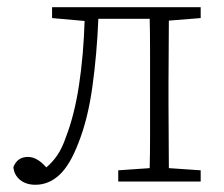

<svg xmlns="http://www.w3.org/2000/svg" viewBox="-20 -502 619 531"><path d="M78 9Q52 9 35.5 -4.5Q19 -18 17 -40Q28 -68 57 -68Q83 -68 108 -39Q126 -54 139 -73.5Q152 -93 162 -122Q186 -184 198.5 -266.5Q211 -349 214 -444L124 -452V-482H535V-452L447 -445Q447 -405 446.5 -356.5Q446 -308 446 -268V-214Q446 -174 446.5 -126Q447 -78 447 -37L535 -31V0H307V-31L394 -37Q395 -78 395 -126Q395 -174 395 -214V-268Q395 -309 395 -359.5Q395 -410 394 -450H252Q248 -352 235.5 -262Q223 -172 197 -107Q174 -46 144.5 -18.5Q115 9 78 9Z"/></svg>

Font: Source Serif 4 SmText Light
Style: Regular
Weight: 300
Designer: Frank Grießhammer
Foundry: Adobe
Version: Version 4.005;hotconv 1.1.0;makeotfexe 2.6.0